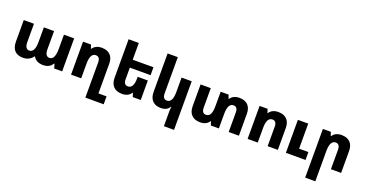

<svg xmlns="http://www.w3.org/2000/svg" viewBox="-41 -1638 5245 2757"><g transform="rotate(20 2581.5 -260.0)"><path d="M240 9Q65 9 65 -180V-504H221V-221Q221 -171 238.5 -145Q256 -119 287 -119Q372 -119 372 -282V-504H528V-221Q528 -171 546 -145Q564 -119 595 -119Q679 -119 679 -288V-504H835V0H713L695 -65H687Q667 -30 631 -10.5Q595 9 544 9Q490 9 453 -11Q416 -31 396 -66H387Q367 -33 327 -12Q287 9 240 9Z M1277 240V-297Q1277 -384 1212 -384Q1126 -384 1126 -222V0H971V-504H1093L1111 -448H1118Q1137 -479 1172.5 -496.5Q1208 -514 1256 -514Q1340 -514 1386.5 -467.5Q1433 -421 1433 -332V119H1557V240Z M2036 -298V0H1914L1896 -57H1889Q1870 -25 1835 -7.5Q1800 10 1752 10Q1667 10 1620.5 -37Q1574 -84 1574 -173V-760H1730V-504H2047V-383H1730V-207Q1730 -120 1795 -120Q1838 -120 1859.5 -160Q1881 -200 1881 -273V-298Z M2632 240H2477V6Q2477 -25 2484 -57H2478Q2458 -25 2425.5 -7.5Q2393 10 2343 10Q2262 10 2216 -37Q2170 -84 2170 -173V-760H2326V-207Q2326 -120 2391 -120Q2477 -120 2477 -282V-503H2632Z M3359 -514Q3444 -514 3490 -467.5Q3536 -421 3536 -332V0H3380V-297Q3380 -384 3315 -384Q3230 -384 3230 -222V0H3107L3089 -57H3082Q3063 -25 3028 -7.5Q2993 10 2945 10Q2860 10 2813.5 -37Q2767 -84 2767 -173V-504H2923V-207Q2923 -120 2988 -120Q3074 -120 3074 -282V-504H3196L3214 -448H3221Q3240 -479 3275.5 -496.5Q3311 -514 3359 -514Z M3669 0V-504H3791L3809 -448H3816Q3835 -479 3870 -496.5Q3905 -514 3954 -514Q4038 -514 4084.5 -467.5Q4131 -421 4131 -332V0H3975V-297Q3975 -384 3910 -384Q3824 -384 3824 -223V0ZM4254 0V-504H4412V-121H4554V0Z M4636 240V-504H4758L4776 -448H4783Q4802 -479 4837 -496.5Q4872 -514 4921 -514Q5005 -514 5051.5 -467.5Q5098 -421 5098 -332V0H4942V-297Q4942 -384 4877 -384Q4791 -384 4791 -222V240Z"/></g></svg>

Font: Noto Sans Armenian SemiCondensed ExtraBold
Style: Regular
Weight: 800
Width: 4
Designer: Monotype Design Team
Foundry: Monotype Imaging Inc.
Version: Version 2.008; ttfautohint (v1.8.4.7-5d5b)